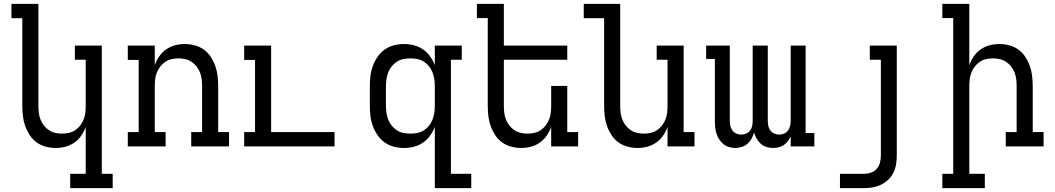

<svg xmlns="http://www.w3.org/2000/svg" viewBox="-20 -755 5440 990"><path d="M561 215H342V141H422V-100Q413 -76 398.5 -55Q384 -34 363 -19.5Q342 -5 317.5 1.5Q293 8 267 8Q241 8 215 1Q189 -6 168 -21.5Q147 -37 132.5 -59.5Q118 -82 109.5 -106.5Q101 -131 98 -157.5Q95 -184 95 -210V-661H39V-735H178V-210Q178 -192 180 -174Q182 -156 188.5 -139.5Q195 -123 206 -108.5Q217 -94 232 -84Q247 -74 264.5 -70Q282 -66 300 -66Q318 -66 335.5 -70Q353 -74 368 -84Q383 -94 394 -108.5Q405 -123 411.5 -139.5Q418 -156 420 -174Q422 -192 422 -210V-447H366V-520H505V141H561Z M834 0H639V-74H695V-446H639V-520H778V-420Q787 -444 801.5 -465Q816 -486 837 -500.5Q858 -515 882.5 -521.5Q907 -528 933 -528Q959 -528 985 -521Q1011 -514 1032 -498.5Q1053 -483 1067.5 -460.5Q1082 -438 1090.5 -413.5Q1099 -389 1102 -362.5Q1105 -336 1105 -310V-74H1161V0H966V-74H1022V-310Q1022 -328 1020 -346Q1018 -364 1011.5 -380.5Q1005 -397 994 -411.5Q983 -426 968 -436Q953 -446 935.5 -450Q918 -454 900 -454Q882 -454 864.5 -450Q847 -446 832 -436Q817 -426 806 -411.5Q795 -397 788.5 -380.5Q782 -364 780 -346Q778 -328 778 -310V-74H834Z M1239 0V-74H1295V-446H1239V-520H1378V-74H1705V0Z M2096 -66Q2114 -66 2132 -69.5Q2150 -73 2165.5 -83Q2181 -93 2192.5 -107.5Q2204 -122 2210.5 -139Q2217 -156 2219.5 -174Q2222 -192 2222 -210V-310Q2222 -328 2219.5 -346Q2217 -364 2210.5 -381Q2204 -398 2192.5 -412.5Q2181 -427 2165.5 -437Q2150 -447 2132 -450.5Q2114 -454 2096 -454Q2078 -454 2060 -450.5Q2042 -447 2026.5 -437Q2011 -427 1999.5 -412.5Q1988 -398 1981.5 -381Q1975 -364 1972.5 -346Q1970 -328 1970 -310V-210Q1970 -192 1972.5 -174Q1975 -156 1981.5 -139Q1988 -122 1999.5 -107.5Q2011 -93 2026.5 -83Q2042 -73 2060 -69.5Q2078 -66 2096 -66ZM2222 215V-101Q2213 -77 2197.5 -55.5Q2182 -34 2161 -19.5Q2140 -5 2114.5 1.5Q2089 8 2063 8Q2037 8 2011 1.5Q1985 -5 1963.5 -20.5Q1942 -36 1926.5 -58.5Q1911 -81 1902 -106Q1893 -131 1890 -157.5Q1887 -184 1887 -210V-310Q1887 -336 1890 -362.5Q1893 -389 1902 -414Q1911 -439 1926.5 -461.5Q1942 -484 1963.5 -499.5Q1985 -515 2011 -521.5Q2037 -528 2063 -528Q2089 -528 2114.5 -521.5Q2140 -515 2161 -500.5Q2182 -486 2197.5 -464.5Q2213 -443 2222 -419V-520H2361V-447H2305V141H2410V215Z M2667 8Q2641 8 2615 1Q2589 -6 2568 -21.5Q2547 -37 2532.5 -59.5Q2518 -82 2509.5 -106.5Q2501 -131 2498 -157.5Q2495 -184 2495 -210V-662H2439V-735H2578V-520H2905V-447H2578V-210Q2578 -192 2580 -174Q2582 -156 2588.5 -139.5Q2595 -123 2606 -108.5Q2617 -94 2632 -84Q2647 -74 2664.5 -70Q2682 -66 2700 -66Q2718 -66 2735.5 -70Q2753 -74 2768 -84Q2783 -94 2794 -108.5Q2805 -123 2811.5 -139.5Q2818 -156 2820 -174Q2822 -192 2822 -210V-312H2905V-74H2961V0H2822V-100Q2813 -76 2798.5 -55Q2784 -34 2763 -19.5Q2742 -5 2717.5 1.5Q2693 8 2667 8Z M3267 8Q3241 8 3215 1Q3189 -6 3168 -21.5Q3147 -37 3132.5 -59.5Q3118 -82 3109.5 -106.5Q3101 -131 3098 -157.5Q3095 -184 3095 -210V-661H2990V-735H3178V-210Q3178 -192 3180 -174Q3182 -156 3188.5 -139.5Q3195 -123 3206 -108.5Q3217 -94 3232 -84Q3247 -74 3264.5 -70Q3282 -66 3300 -66Q3318 -66 3335.5 -70Q3353 -74 3368 -84Q3383 -94 3394 -108.5Q3405 -123 3411.5 -139.5Q3418 -156 3420 -174Q3422 -192 3422 -210V-447H3366V-520H3505V-74H3561V0H3422V-100Q3413 -76 3398.5 -55Q3384 -34 3363 -19.5Q3342 -5 3317.5 1.5Q3293 8 3267 8Z M3771 8Q3755 8 3738.5 3Q3722 -2 3709.5 -12.5Q3697 -23 3688 -37Q3679 -51 3674 -67Q3669 -83 3667.5 -99.5Q3666 -116 3666 -133V-451H3621V-520H3743V-133Q3743 -119 3746 -106Q3749 -93 3756.5 -82.5Q3764 -72 3776.5 -66.5Q3789 -61 3802 -61Q3815 -61 3827.5 -66.5Q3840 -72 3848 -82.5Q3856 -93 3858.5 -106Q3861 -119 3861 -133V-520H3939V-133Q3939 -119 3941.5 -106Q3944 -93 3952 -82.5Q3960 -72 3972.5 -66.5Q3985 -61 3998 -61Q4011 -61 4023.5 -66.5Q4036 -72 4043.5 -82.5Q4051 -93 4054 -106Q4057 -119 4057 -133V-520H4134V-69H4179V0H4057V-52Q4051 -39 4042 -27Q4033 -15 4021.5 -7Q4010 1 3995.5 4.5Q3981 8 3967 8Q3950 8 3933 3Q3916 -2 3903 -13.5Q3890 -25 3881.5 -40Q3873 -55 3868 -72Q3864 -56 3855.5 -40.5Q3847 -25 3834.5 -14Q3822 -3 3805 2.5Q3788 8 3771 8Z M4311 215V141H4436Q4454 141 4471.5 135Q4489 129 4501 115Q4513 101 4517.5 83Q4522 65 4522 46V-447H4465V-520H4604V46Q4604 69 4600.5 91.5Q4597 114 4587 134.5Q4577 155 4560.5 171Q4544 187 4523.5 197Q4503 207 4480.5 211Q4458 215 4436 215Z M5058 215H4839V141H4895V-662H4839V-735H4978V-420Q4987 -444 5001.5 -465Q5016 -486 5037 -500.5Q5058 -515 5082.5 -521.5Q5107 -528 5133 -528Q5159 -528 5185 -521Q5211 -514 5232 -498.5Q5253 -483 5267.5 -460.5Q5282 -438 5290.5 -413.5Q5299 -389 5302 -362.5Q5305 -336 5305 -310V-74H5361V0H5166V-74H5222V-310Q5222 -328 5220 -346Q5218 -364 5211.5 -380.5Q5205 -397 5194 -411.5Q5183 -426 5168 -436Q5153 -446 5135.5 -450Q5118 -454 5100 -454Q5082 -454 5064.5 -450Q5047 -446 5032 -436Q5017 -426 5006 -411.5Q4995 -397 4988.5 -380.5Q4982 -364 4980 -346Q4978 -328 4978 -310V141H5058Z"/></svg>

Font: Iosevka HT Extended
Style: Regular
Weight: 400
Width: 7
Monospace: yes
Designer: Belleve Invis
Foundry: Belleve Invis
Version: Version 32.3.0; ttfautohint (v1.8.4)